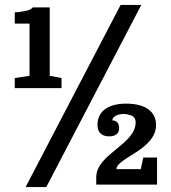

<svg xmlns="http://www.w3.org/2000/svg" viewBox="-20 -750 693 780"><path d="M168 10 554 -730H470L84 10ZM40 -433V-392H230V-433L182 -442V-720H113C108 -713 98 -708 81 -705C64 -702 51 -700 40 -700V-654H100V-442ZM453 -63C453 -108 614 -142 614 -242C614 -295 573 -329 492 -329C416 -329 376 -295 376 -243C376 -218 388 -196 423 -196C452 -196 464 -210 464 -229C464 -248 455 -261 436 -261C440 -285 474 -287 484 -287C491 -287 501 -285 513 -281C525 -276 531 -267 531 -253C531 -163 371 -124 371 -30V0H618V-110H562L552 -63Z"/></svg>

Font: Domine
Style: Bold
Weight: 700
Designer: Pablo Impallari, Rodrigo Fuenzalida, Brenda Gallo
Foundry: Pablo Impallari, Rodrigo Fuenzalida, Brenda Gallo
Version: Version 2.000